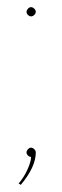

<svg xmlns="http://www.w3.org/2000/svg" viewBox="-20 -435 173 537"><path d="M54.2 -401.9Q54.2 -406.2 58.1 -410.6Q62 -415 66.9 -415Q71.3 -415 75.7 -410.9Q80.1 -406.7 80.1 -401.9Q80.1 -397.5 75.9 -393.3Q71.8 -389.2 66.9 -389.2Q62.5 -389.2 58.3 -393.1Q54.2 -397 54.2 -401.9ZM54.2 -8.8Q54.2 -13.2 58.1 -17.6Q62 -22 66.9 -22Q71.3 -22 75.7 -17.8Q80.1 -13.7 80.1 -8.8Q80.1 32.2 38.1 82L32.2 78.1Q47.4 60.5 57.1 38.6Q66.9 16.6 66.9 3.9Q62.5 3.9 58.3 0Q54.2 -3.9 54.2 -8.8Z"/></svg>

Font: Rawengulk
Style: Ultralight
Weight: 200
Version: Version 0.92